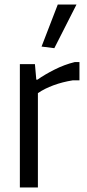

<svg xmlns="http://www.w3.org/2000/svg" viewBox="-20 -821 379 841"><path d="M162 -617 233 -801H315L218 -610ZM67 -540H133L139 -472H144Q175 -494 218.5 -516Q262 -538 307 -549H328V-469H298Q254 -462 214.5 -447.5Q175 -433 146 -413V0H67Z"/></svg>

Font: Encode Sans Condensed
Style: Regular
Weight: 400
Designer: Pablo Impallari, Andres Torresi
Foundry: Pablo Impallari, Andres Torresi
Version: Version 1.000; ttfautohint (v1.00) -l 8 -r 50 -G 200 -x 14 -